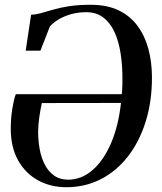

<svg xmlns="http://www.w3.org/2000/svg" viewBox="-20 -772 677 803"><path d="M87.5 -560 110 -710Q130 -711 152.2 -717.2Q174.5 -723.5 202.5 -731.8Q230.5 -740 268.8 -746Q307 -752 359.5 -752Q427.5 -752 476 -728.8Q524.5 -705.5 555.2 -663.8Q586 -622 600.8 -566.8Q615.5 -511.5 615.5 -447.5Q615.5 -347 589.2 -263.2Q563 -179.5 515.2 -118Q467.5 -56.5 402 -22.8Q336.5 11 257.5 11Q191.5 11 138.8 -18Q86 -47 55.5 -101.8Q25 -156.5 25 -234.5Q25 -277.5 31.5 -317.2Q38 -357 46 -378H489.5Q490.5 -386.5 491 -396.5Q491.5 -406.5 491.8 -417.2Q492 -428 492 -438.5Q492.5 -498.5 484.2 -550Q476 -601.5 458 -639.8Q440 -678 411.2 -699.5Q382.5 -721 341.5 -721Q304.5 -721 274 -711.8Q243.5 -702.5 221.8 -688.8Q200 -675 188.5 -661L149 -560ZM486 -341.5 155 -341Q149 -314.5 144.2 -281.2Q139.5 -248 139.5 -220Q139.5 -183.5 146 -148Q152.5 -112.5 167.2 -83.8Q182 -55 206.2 -37.8Q230.5 -20.5 265 -20.5Q320 -20.5 366 -59.8Q412 -99 443.5 -171Q475 -243 486 -341.5Z"/></svg>

Font: Merriweather 120pt Medium
Style: Italic
Weight: 500
Italic angle: -7.8°
Version: Version 2.101